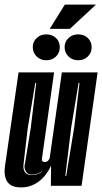

<svg xmlns="http://www.w3.org/2000/svg" viewBox="-20 -811 446 838"><path d="M72 7Q34 7 17 -11.5Q0 -30 0 -63Q0 -68 0.5 -74Q1 -80 2 -87L61 -495H216L164 -125Q163 -122 163 -120Q163 -118 163 -116Q163 -108 166.5 -106Q170 -104 177 -104Q185 -104 190.5 -110.5Q196 -117 197 -122L250 -495H406L336 0H202L203 -89Q194 -67 176 -44.5Q158 -22 131.5 -7.5Q105 7 72 7ZM119 -47Q144 -47 164 -62L165 -64Q143 -49 119 -49Q103 -49 95 -60Q87 -71 87 -84Q87 -88 87.5 -91Q88 -94 89 -97L114 -251L138 -449H134L101 -251L83 -97Q83 -94 82.5 -91Q82 -88 82 -86Q82 -47 119 -47ZM265 -43H269L304 -256L327 -449H323L291 -256ZM182 -548Q157 -548 140 -564.5Q123 -581 123 -605Q123 -629 140 -645Q157 -661 182 -661Q208 -661 224.5 -645Q241 -629 241 -605Q241 -581 224.5 -564.5Q208 -548 182 -548ZM321 -548Q296 -548 279 -564.5Q262 -581 262 -605Q262 -629 279 -645Q296 -661 321 -661Q347 -661 363.5 -645Q380 -629 380 -605Q380 -581 363.5 -564.5Q347 -548 321 -548ZM197 -685 263 -791H399L285 -685Z"/></svg>

Font: Alumni Sans Inline One
Style: Italic
Weight: 400
Italic angle: -8°
Designer: Robert E. Leuschke
Foundry: Robert E. Leuschke
Version: Version 1.100; ttfautohint (v1.8.3)